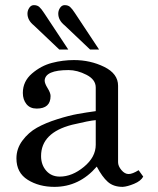

<svg xmlns="http://www.w3.org/2000/svg" viewBox="-20 -713 615 748"><path d="M44 -96Q44 -134 67.5 -165.5Q91 -197 124 -215.5Q157 -234 203 -248.5Q249 -263 282.5 -269Q316 -275 353 -280V-372Q353 -403 317 -421.5Q281 -440 247 -440Q156 -440 154 -399Q154 -388 165.5 -369.5Q177 -351 177 -339Q177 -290 123 -290Q97 -290 83 -307.5Q69 -325 69 -351Q69 -396 104.5 -426.5Q140 -457 182.5 -468Q225 -479 268 -479Q332 -479 386 -452.5Q440 -426 440 -379V-81Q440 -66 453 -50.5Q466 -35 481 -35Q496 -35 520 -50L538 -25Q529 -8 502.5 3Q476 14 458 15Q422 15 400 -4.5Q378 -24 357 -64Q289 15 192 15Q132 15 88 -12.5Q44 -40 44 -96ZM140 -105Q140 -71 160 -48Q180 -25 213 -25Q261 -25 307 -63Q353 -101 353 -149V-245Q328 -243 261 -227Q140 -196 140 -105ZM152 -662 246 -520H238Q229 -520 220 -520H211L112 -614Q87 -634 87 -660Q87 -672 94 -682.5Q101 -693 112 -693Q125 -693 133 -686Q141 -679 152 -662ZM272 -662 366 -520H358Q349 -520 340 -520H331L232 -614Q207 -634 207 -660Q207 -672 214 -682.5Q221 -693 232 -693Q245 -693 253 -686Q261 -679 272 -662Z"/></svg>

Font: Academico
Style: Regular
Weight: 400
Foundry: Steinberg Media Technologies GmbH
Version: Version 0.902